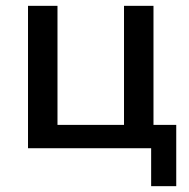

<svg xmlns="http://www.w3.org/2000/svg" viewBox="-20 -508 649 658"><path d="M498 130V0H76V-488H177V-80H405V-488H506V-80H584V130Z"/></svg>

Font: Nunito Sans 12pt SemiBold
Style: Regular
Weight: 600
Designer: Vernon Adams
Foundry: Vernon Adams
Version: Version 3.101;gftools[0.9.27]